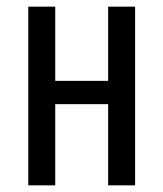

<svg xmlns="http://www.w3.org/2000/svg" viewBox="-20 -557 491 577"><path d="M65 0V-537H146V-314H305V-537H386V0H305V-244H146V0Z"/></svg>

Font: Noto Sans ExtraCondensed
Style: Regular
Weight: 400
Width: 2
Designer: Monotype Design Team
Foundry: Monotype Imaging Inc.
Version: Version 2.013